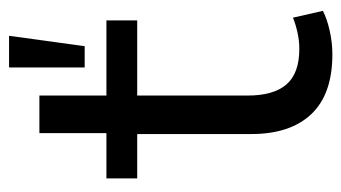

<svg xmlns="http://www.w3.org/2000/svg" viewBox="-185 -560 754 424"><g transform="rotate(-90 192.0 -348.0)"><path d="M284 9Q196 9 152 -37.5Q108 -84 108 -170V-422H10V-490H110V-638H193V-490H359V-422H193V-178Q193 -121 217.5 -92.5Q242 -64 296 -64Q314 -64 332 -68Q350 -72 365 -78L380 -12Q363 -3 336.5 3Q310 9 284 9ZM255 -538V-705H325L302 -538Z"/></g></svg>

Font: Nunito Sans 10pt
Style: Regular
Weight: 400
Designer: Vernon Adams
Foundry: Vernon Adams
Version: Version 3.101;gftools[0.9.27]